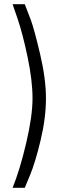

<svg xmlns="http://www.w3.org/2000/svg" viewBox="-20 -770 292 915"><path d="M171 -513Q199 -394 199 -301Q199 -208 173.5 -101.5Q148 5 123 65L98 125H40Q75 39 105 -89Q135 -217 135 -301.5Q135 -386 111.5 -498Q88 -610 64 -680L40 -750H98Q109 -723 126 -677.5Q143 -632 171 -513Z"/></svg>

Font: Titillium Web[RUS by Daymarius]
Style: Regular
Weight: 300
Designer: Cyrillization by Daymarius
Foundry: Cyrillization by Daymarius
Version: Version 1.002 September 12, 2018